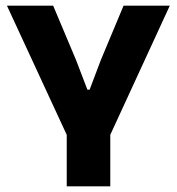

<svg xmlns="http://www.w3.org/2000/svg" viewBox="-20 -659 626 679"><path d="M223 -167 4.5 -639H168L249 -446.5L289 -342H297L336.5 -446.5L417 -639H580.5L363 -167ZM216 0V-307.5H370V0Z"/></svg>

Font: Anek Gujarati
Style: Bold
Weight: 700
Version: Version 1.003